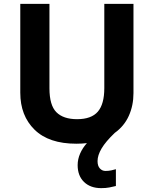

<svg xmlns="http://www.w3.org/2000/svg" viewBox="-20 -734 796 994"><path d="M485 100Q485 125 497 138Q509 151 526 151Q542 151 556 148Q570 145 580 142V229Q564 233 546 236.5Q528 240 504 240Q448 240 415 208Q382 176 382 121Q382 90 395 60.5Q408 31 430 7Q404 10 375 10Q233 10 159 -62.5Q85 -135 85 -254V-714H236V-277Q236 -189 272 -153Q308 -117 379 -117Q453 -117 486.5 -156Q520 -195 520 -278V-714H671V-252Q671 -188 647 -134.5Q623 -81 574 -46Q527 -1 506 34.5Q485 70 485 100Z"/></svg>

Font: Noto Sans Medefaidrin
Style: Bold
Weight: 700
Designer: Dalton Maag Ltd
Foundry: Dalton Maag Ltd
Version: Version 1.002; ttfautohint (v1.8.4.7-5d5b)